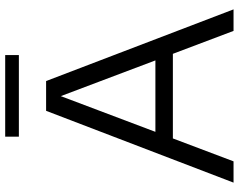

<svg xmlns="http://www.w3.org/2000/svg" viewBox="-112 -830 942 758"><g transform="rotate(-90 359.0 -451.0)"><path d="M17 0 300.5 -740H418L701 0H616L525.5 -239.5H191.5L101 0ZM217.5 -308.5H499.5L358.5 -682ZM198.5 -847.5V-901.5H520.5V-847.5Z"/></g></svg>

Font: Encode Sans SmExp
Style: Regular
Weight: 400
Width: 6
Designer: Multiple Designers
Foundry: Impallari Type
Version: Version 3.002; ttfautohint (v1.8.3) -l 8 -r 50 -G 200 -x 14 